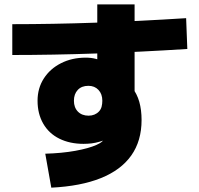

<svg xmlns="http://www.w3.org/2000/svg" viewBox="-20 -836 920 886"><path d="M188.9 -126.7Q265.6 -128.9 327.2 -140Q388.9 -151.1 425 -167.2Q461.1 -183.3 461.1 -201.1V-222.2L501.1 -205.6Q487.8 -198.9 471.7 -192.8Q455.6 -186.7 438.3 -181.7Q421.1 -176.7 402.8 -174.4Q384.4 -172.2 365.6 -172.2Q302.2 -172.2 253.9 -196.1Q205.6 -220 179.4 -265.6Q153.3 -311.1 153.3 -371.1Q153.3 -428.9 182.2 -473.9Q211.1 -518.9 261.7 -544.4Q312.2 -570 375.6 -570Q401.1 -570 422.2 -564.4Q443.3 -558.9 486.7 -543.3L428.9 -513.3V-815.6H601.1V-372.2L588.9 -433.3Q612.2 -403.3 622.8 -366.1Q633.3 -328.9 633.3 -282.2Q633.3 -185.6 585.6 -118.3Q537.8 -51.1 445 -13.9Q352.2 23.3 216.7 30ZM452.2 -371.1Q452.2 -402.2 434.4 -421.1Q416.7 -440 387.8 -440Q356.7 -440 338.9 -421.1Q321.1 -402.2 321.1 -371.1Q321.1 -340 339.4 -321.1Q357.8 -302.2 388.9 -302.2Q403.3 -302.2 415.6 -307.2Q427.8 -312.2 436.7 -321.7Q445.6 -331.1 448.9 -343.9Q452.2 -356.7 452.2 -371.1ZM36.7 -724.4Q404.4 -724.4 838.9 -752.2L844.4 -610Q404.4 -582.2 36.7 -582.2Z"/></svg>

Font: Paperlogy 9 Black
Style: Regular
Weight: 900
Designer: redesigned by Lee Juim, glyphs from Gmarket Sans & Montserrat
Foundry: PT&
Version: Version 1.001